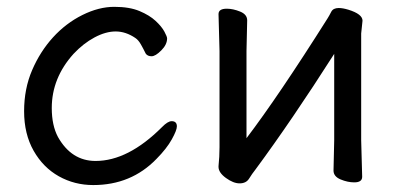

<svg xmlns="http://www.w3.org/2000/svg" viewBox="-20 -512 1153 556"><path d="M250 23.9Q195.8 23.9 150.4 -1.5Q105 -26.9 77.4 -75.4Q49.8 -124 49.8 -189.9Q49.8 -254.9 73 -308.8Q96.2 -362.8 133.5 -403.8Q170.9 -444.8 218.5 -468.5Q266.1 -492.2 311 -492.2Q355 -492.2 384 -480Q413.1 -467.8 430.7 -451.4Q448.2 -435.1 456.1 -420.4Q463.9 -405.8 463.9 -400.9Q463.9 -382.8 447 -366Q430.2 -349.1 418.9 -349.1Q407.2 -349.1 401.9 -356.9Q395 -371.1 387.9 -383.5Q380.9 -396 372.1 -401.9Q344.2 -420.9 314.9 -420.9Q286.1 -420.9 253.7 -403.6Q221.2 -386.2 192.9 -356Q129.9 -286.1 129.9 -199.2Q129.9 -148.9 147.9 -115.2Q187 -45.9 256.8 -45.9Q351.1 -45.9 449.2 -144Q465.8 -161.1 477.1 -161.1Q492.2 -161.1 492.2 -146Q492.2 -134.8 477.5 -108.4Q462.9 -82 433.1 -51.8Q359.9 23.9 250 23.9Z M673.8 19Q655.8 19 634.3 3.4Q612.8 -12.2 612.8 -28.8V-30.8Q615.7 -58.1 615.7 -85.9V-363.8L612.8 -471.2Q612.8 -486.8 636.7 -486.8Q654.8 -486.8 675.3 -478.5Q695.8 -470.2 695.8 -453.1L693.8 -363.8V-111.8Q786.6 -233.9 928.7 -459Q933.6 -466.8 939.2 -477.8Q944.8 -488.8 960.9 -488.8Q972.7 -488.8 988.8 -483.9Q1029.8 -471.2 1029.8 -452.1L1025.9 -415V-106L1028.8 0Q1028.8 16.1 1005.9 16.1Q986.8 16.1 966.3 7.6Q945.8 -1 945.8 -18.1L947.8 -106V-356Q824.7 -163.1 719.7 -21Q710 -8.8 701.4 5.1Q692.9 19 673.8 19Z"/></svg>

Font: LXGW WenKai Screen
Style: Regular
Weight: 400
Designer: LXGW / Fontworks Inc.
Foundry: LXGW / Fontworks Inc.
Version: Version 1.510;January 18,2025